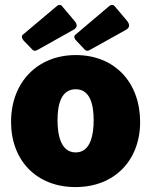

<svg xmlns="http://www.w3.org/2000/svg" viewBox="-20 -751 615 781"><path d="M234 -724C228 -733 219 -733 211 -726L73 -610C67 -605 68 -595 76 -586L109 -552C118 -541 124 -543 140 -552L279 -630C297 -640 294 -653 283 -666ZM448 -724C441 -733 432 -733 424 -726L287 -610C280 -605 281 -595 290 -586L322 -552C332 -541 338 -543 353 -552L493 -630C510 -640 507 -653 497 -666ZM287 10C448 10 550 -101 550 -255C550 -412 450 -527 288 -527C134 -527 25 -418 25 -255C25 -100 127 10 287 10ZM288 -131C225 -131 214 -207 214 -262C214 -318 225 -388 288 -388C350 -388 361 -318 361 -262C361 -207 350 -131 288 -131Z"/></svg>

Font: United Sans Black
Style: Regular
Weight: 900
Designer: Pablo Impallari, Rodrigo Fuenzalida (Modified by Dan O. Williams)
Version: Version 1.000;PS 001.000;hotconv 1.0.88;makeotf.lib2.5.64775